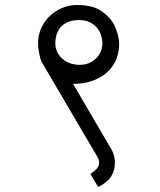

<svg xmlns="http://www.w3.org/2000/svg" viewBox="-20 -631 640 767"><path d="M359.5 95 341 64Q356.5 54 366.2 43.2Q376 32.5 376 17Q376 5 367 -8L145 -386Q141.5 -394 136.8 -416.5Q132 -439 132 -458Q132 -500 153.5 -535.2Q175 -570.5 211.2 -590.8Q247.5 -611 289 -611Q355.5 -611 392.8 -581.5Q430 -552 443 -516.2Q456 -480.5 456 -456Q456 -408 432.8 -371.8Q409.5 -335.5 367.5 -315.8Q325.5 -296 272 -296L428 -29Q439 -5.5 439 18Q439 51 423.5 74.8Q408 98.5 372 116ZM389 -457Q389 -483 377.8 -504.5Q366.5 -526 345.5 -538.5Q324.5 -551 297 -551Q251.5 -551 226.2 -526.5Q201 -502 201 -456Q201 -434.5 213.2 -415Q225.5 -395.5 247.5 -383.8Q269.5 -372 298 -372Q326 -372 346.8 -384.5Q367.5 -397 378.2 -416.5Q389 -436 389 -457Z"/></svg>

Font: JuliaMono Light
Style: Regular
Weight: 300
Monospace: yes
Designer: cormullion
Foundry: corm
Version: Version 0.054; ttfautohint (v1.8.4)